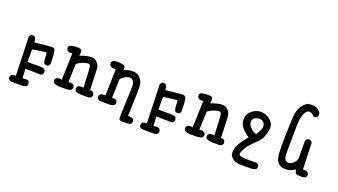

<svg xmlns="http://www.w3.org/2000/svg" viewBox="-69 -1338 3638 2067"><g transform="rotate(20 1750.0 -304.5)"><path d="M103.5 130.9Q87.9 128.9 76.2 119.1Q64.5 105.5 66.4 84L76.2 64.5Q97.7 50.8 127 54.7L113.3 -387.7L123 -407.2Q136.7 -418.9 158.2 -417L177.7 -407.2Q195.3 -383.8 189.5 -350.6Q224.6 -356.4 389.6 -370.1Q417 -366.2 422.9 -344.7Q428.7 -323.2 431.6 -280.3Q434.6 -237.3 434.6 -192.4L424.8 -172.9Q411.1 -161.1 389.6 -163.1L370.1 -172.9Q356.4 -200.2 357.4 -232.4Q358.4 -264.6 352.5 -293.9Q222.7 -280.3 193.4 -272.5V-127.9H354.5Q376 -127.9 391.6 -114.3Q403.3 -99.6 401.4 -78.1L391.6 -58.6Q374 -44.9 350.6 -48.8L197.3 -50.8L203.1 54.7L253.9 52.7L273.4 62.5Q286.1 78.1 284.2 99.6L273.4 119.1Q259.8 128.9 244.1 130.9Z M862.3 5.9Q823.2 5.9 790 -9.8Q778.3 -23.4 780.3 -45.9L790 -65.4Q811.5 -79.1 854.5 -73.2Q846.7 -295.9 839.4 -316.9Q832 -337.9 809.1 -335.4Q786.1 -333 755.4 -322.3Q724.6 -311.5 689.5 -286.1L681.6 -75.2Q716.8 -81.1 742.2 -65.4Q753.9 -51.8 752 -29.3L742.2 -9.8Q716.8 3.9 685.5 3.9Q654.3 3.9 616.2 4.9Q578.1 5.9 541 -11.7Q529.3 -25.4 531.2 -47.9L541 -67.4Q566.4 -83 605.5 -75.2L615.2 -379.9L584 -377.9L558.6 -389.6Q544.9 -405.3 546.9 -426.8L556.6 -446.3Q599.6 -461.9 647.5 -460Q695.3 -458 697.3 -440.4Q699.2 -422.9 693.4 -381.8Q734.4 -397.5 772 -406.2Q809.6 -415 838.9 -412.1Q868.2 -409.2 894.5 -378.9Q920.9 -348.6 921.9 -310.5Q922.9 -272.5 930.7 -71.3Q954.1 -75.2 969.7 -61.5Q981.4 -47.9 979.5 -25.4L969.7 -5.9Q956.1 3.9 940.4 5.9Z M1370.1 127Q1335.9 124 1332.5 108.9Q1329.1 93.8 1336.4 -66.9Q1343.8 -227.5 1343.3 -268.6Q1342.8 -309.6 1323.2 -331.1Q1303.7 -352.5 1267.1 -344.7Q1230.5 -336.9 1187.5 -293.9L1181.6 -75.2L1212.9 -77.1L1232.4 -67.4Q1244.1 -53.7 1242.2 -32.2L1232.4 -12.7Q1212.9 -1 1189.5 1H1072.3Q1056.6 -1 1044.9 -10.7Q1033.2 -24.4 1035.2 -45.9L1044.9 -65.4Q1070.3 -81.1 1105.5 -75.2L1113.3 -377.9L1078.1 -379.9Q1062.5 -381.8 1050.8 -391.6Q1037.1 -407.2 1039.1 -428.7L1048.8 -448.2Q1078.1 -463.9 1115.2 -460.9Q1152.3 -458 1176.8 -451.7Q1201.2 -445.3 1193.4 -399.4Q1226.6 -413.1 1258.3 -418.9Q1290 -424.8 1322.3 -418.9Q1354.5 -413.1 1381.8 -382.8Q1409.2 -352.5 1416 -312.5Q1422.9 -272.5 1409.2 48.8Q1444.3 43 1469.7 58.6Q1481.4 74.2 1479.5 95.7L1469.7 115.2Q1448.2 127 1421.9 126Q1395.5 125 1370.1 127Z M1603.5 130.9Q1587.9 128.9 1576.2 119.1Q1564.5 105.5 1566.4 84L1576.2 64.5Q1597.7 50.8 1627 54.7L1613.3 -387.7L1623 -407.2Q1636.7 -418.9 1658.2 -417L1677.7 -407.2Q1695.3 -383.8 1689.5 -350.6Q1724.6 -356.4 1889.6 -370.1Q1917 -366.2 1922.9 -344.7Q1928.7 -323.2 1931.6 -280.3Q1934.6 -237.3 1934.6 -192.4L1924.8 -172.9Q1911.1 -161.1 1889.6 -163.1L1870.1 -172.9Q1856.4 -200.2 1857.4 -232.4Q1858.4 -264.6 1852.5 -293.9Q1722.7 -280.3 1693.4 -272.5V-127.9H1854.5Q1876 -127.9 1891.6 -114.3Q1903.3 -99.6 1901.4 -78.1L1891.6 -58.6Q1874 -44.9 1850.6 -48.8L1697.3 -50.8L1703.1 54.7L1753.9 52.7L1773.4 62.5Q1786.1 78.1 1784.2 99.6L1773.4 119.1Q1759.8 128.9 1744.1 130.9Z M2362.3 5.9Q2323.2 5.9 2290 -9.8Q2278.3 -23.4 2280.3 -45.9L2290 -65.4Q2311.5 -79.1 2354.5 -73.2Q2346.7 -295.9 2339.4 -316.9Q2332 -337.9 2309.1 -335.4Q2286.1 -333 2255.4 -322.3Q2224.6 -311.5 2189.5 -286.1L2181.6 -75.2Q2216.8 -81.1 2242.2 -65.4Q2253.9 -51.8 2252 -29.3L2242.2 -9.8Q2216.8 3.9 2185.5 3.9Q2154.3 3.9 2116.2 4.9Q2078.1 5.9 2041 -11.7Q2029.3 -25.4 2031.2 -47.9L2041 -67.4Q2066.4 -83 2105.5 -75.2L2115.2 -379.9L2084 -377.9L2058.6 -389.6Q2044.9 -405.3 2046.9 -426.8L2056.6 -446.3Q2099.6 -461.9 2147.5 -460Q2195.3 -458 2197.3 -440.4Q2199.2 -422.9 2193.4 -381.8Q2234.4 -397.5 2272 -406.2Q2309.6 -415 2338.9 -412.1Q2368.2 -409.2 2394.5 -378.9Q2420.9 -348.6 2421.9 -310.5Q2422.9 -272.5 2430.7 -71.3Q2454.1 -75.2 2469.7 -61.5Q2481.4 -47.9 2479.5 -25.4L2469.7 -5.9Q2456.1 3.9 2440.4 5.9Z M2712.9 127Q2685.5 125 2662.1 115.2Q2638.7 105.5 2616.2 81.1Q2593.8 56.6 2599.6 12.2Q2605.5 -32.2 2630.9 -75.2Q2656.2 -118.2 2709 -180.7Q2678.7 -195.3 2644 -230Q2609.4 -264.6 2598.6 -295.9Q2587.9 -327.1 2592.8 -365.2Q2597.7 -403.3 2624 -430.7Q2650.4 -458 2686.5 -472.7Q2722.7 -487.3 2770 -480.5Q2817.4 -473.6 2852.5 -438.5Q2887.7 -403.3 2890.6 -375Q2893.6 -346.7 2886.7 -312.5Q2879.9 -278.3 2865.2 -244.1Q2850.6 -210 2817.9 -176.3Q2785.2 -142.6 2756.8 -114.7Q2728.5 -86.9 2714.8 -64.5Q2701.2 -42 2685.1 -5.9Q2668.9 30.3 2693.4 40.5Q2717.8 50.8 2881.8 48.8L2901.4 58.6Q2913.1 72.3 2911.1 93.8L2901.4 113.3Q2872.1 128.9 2833 127ZM2772.5 -237.3Q2790 -266.6 2804.7 -295.9Q2819.3 -325.2 2815.4 -354Q2811.5 -382.8 2789.6 -397Q2767.6 -411.1 2736.3 -406.2Q2705.1 -401.4 2689.9 -387.7Q2674.8 -374 2673.3 -343.8Q2671.9 -313.5 2703.1 -282.7Q2734.4 -252 2772.5 -237.3Z M3379.9 23.4Q3323.2 24.4 3317.4 11.2Q3311.5 -2 3303.7 -29.3Q3270.5 -5.9 3239.7 2Q3209 9.8 3173.8 5.9Q3138.7 2 3115.2 -21.5Q3091.8 -44.9 3085 -70.8Q3078.1 -96.7 3074.7 -143.1Q3071.3 -189.5 3073.7 -313Q3076.2 -436.5 3081.1 -534.7Q3085.9 -632.8 3125 -682.6Q3164.1 -732.4 3188.5 -737.3Q3212.9 -742.2 3250.5 -739.3Q3288.1 -736.3 3314.5 -711.9Q3340.8 -687.5 3336.9 -658.2L3327.1 -638.7Q3311.5 -625 3290 -627Q3270.5 -649.4 3253.4 -657.7Q3236.3 -666 3214.8 -659.7Q3193.4 -653.3 3172.9 -606.9Q3152.3 -560.5 3152.3 -459.5Q3152.3 -358.4 3150.4 -273.9Q3148.4 -189.5 3150.4 -144Q3152.3 -98.6 3168.9 -82Q3185.5 -65.4 3210.9 -69.3Q3236.3 -73.2 3258.8 -93.8Q3281.2 -114.3 3292 -143.6L3290 -344.7Q3292 -360.4 3301.8 -372.1Q3315.4 -383.8 3336.9 -381.8L3356.4 -372.1L3366.2 -352.5L3376 -55.7Q3409.2 -57.6 3434.6 -43Q3446.3 -29.3 3444.3 -7.8L3434.6 11.7Q3411.1 27.3 3379.9 23.4Z"/></g></svg>

Font: JasonHandwriting4
Style: Regular
Weight: 400
Version: Version 1.01.21